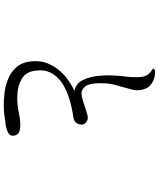

<svg xmlns="http://www.w3.org/2000/svg" viewBox="70 -921 860 1040"><g transform="rotate(90 500.0 -401.0)"><path d="M353 -803Q351 -798 358 -795Q365 -792 375 -782Q391 -766 395 -747Q399 -728 398 -692Q398 -677 394 -646Q390 -615 388.5 -575.5Q387 -536 392 -495.5Q397 -455 413 -421Q423 -400 437 -390Q451 -380 461.5 -377Q472 -374 472 -374Q451 -365 422 -346Q393 -327 366.5 -298Q340 -269 324 -230.5Q308 -192 312 -144Q316 -93 342.5 -62Q369 -31 406.5 -15.5Q444 0 483.5 4.5Q523 9 554 8.5Q585 8 598 6Q619 3 647 -0.5Q675 -4 696 -13.5Q717 -23 715 -44Q713 -69 691.5 -76Q670 -83 642.5 -80.5Q615 -78 596 -74Q542 -62 491.5 -65Q441 -68 406 -89.5Q371 -111 364 -155Q355 -207 373 -243.5Q391 -280 424 -303Q457 -326 495 -339.5Q533 -353 565 -359.5Q597 -366 613 -368Q637 -372 645.5 -384Q654 -396 655 -412Q656 -428 640.5 -439Q625 -450 605 -445Q591 -442 565.5 -433Q540 -424 514 -417Q488 -410 474 -414Q454 -421 442 -443Q430 -465 431 -517Q431 -563 439 -590.5Q447 -618 453 -641Q460 -664 466 -689.5Q472 -715 466 -741Q459 -767 448 -779Q437 -791 418 -801Q407 -806 392.5 -809Q378 -812 366.5 -811Q355 -810 353 -803Z"/></g></svg>

Font: Shippori Mincho TTF
Style: Regular
Weight: 400
Version: Version 2.100